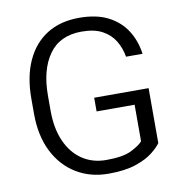

<svg xmlns="http://www.w3.org/2000/svg" viewBox="-81 -798 846 884"><g transform="rotate(-10 341.5 -356.0)"><path d="M605.5 -346.2V-89.4Q592.8 -70.8 563.5 -47.6Q534.2 -24.4 483.9 -7.3Q433.6 9.8 356.4 9.8Q271.5 9.8 205.8 -30.3Q140.1 -70.3 102.8 -144.5Q65.4 -218.8 65.4 -321.8V-392.1Q65.4 -494.1 98.9 -567.9Q132.3 -641.6 195.1 -681.2Q257.8 -720.7 346.2 -720.7Q426.8 -720.7 481.2 -692.9Q535.6 -665 566.4 -616.7Q597.2 -568.4 605.5 -506.8H528.3Q521.5 -547.4 501.2 -581.3Q481 -615.2 443.4 -635.7Q405.8 -656.2 346.2 -656.2Q244.6 -656.2 193.8 -584.7Q143.1 -513.2 143.1 -393.1V-321.8Q143.1 -239.3 169.7 -179.2Q196.3 -119.1 244.4 -86.7Q292.5 -54.2 356.9 -54.2Q435.5 -54.2 474.9 -74Q514.2 -93.8 528.8 -111.3V-282.2H351.1V-346.2Z"/></g></svg>

Font: Vazirmatn RD Light
Style: Regular
Weight: 300
Designer: Saber Rastikerdar
Foundry: Saber Rastikerdar
Version: Version 32.102